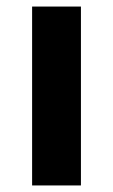

<svg xmlns="http://www.w3.org/2000/svg" viewBox="-20 -566 345 586"><path d="M227 0V-546H78V0Z"/></svg>

Font: Noto Sans Adlam
Style: Bold
Weight: 700
Designer: Mark Jamra, Neil Patel
Foundry: JamraPatel LLC
Version: Version 3.001